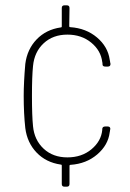

<svg xmlns="http://www.w3.org/2000/svg" viewBox="-20 -701 487 721"><path d="M364 -217Q365 -226 375 -226H385Q390 -226 392.5 -223Q395 -220 394 -215Q393 -213 393 -208Q392 -207 392 -204Q386 -156 345 -121Q304 -86 245 -82Q241 -82 241 -78V-10Q241 0 231 0H222Q212 0 212 -10V-79Q212 -83 208 -83Q153 -91 117.5 -128Q82 -165 75 -220Q69 -274 69 -341Q69 -391 75 -461Q82 -516 117.5 -553Q153 -590 208 -598Q212 -598 212 -602V-671Q212 -681 222 -681H231Q241 -681 241 -671L240 -603Q240 -599 244 -599Q303 -595 344 -560.5Q385 -526 392 -477Q392 -474 393 -473Q393 -469 395 -461Q395 -451 385 -451H376Q365 -451 365 -459Q365 -466 364 -468Q359 -511 322.5 -541Q286 -571 233 -571Q179 -571 144 -538.5Q109 -506 104 -453Q100 -414 100 -341Q100 -266 104 -227Q109 -175 144 -142.5Q179 -110 233 -110Q287 -110 323.5 -140.5Q360 -171 364 -213Z"/></svg>

Font: Barlow Semi Condensed Thin
Style: Regular
Weight: 250
Width: 4
Designer: Jeremy Tribby
Foundry: Tribby Type
Version: Version 1.408